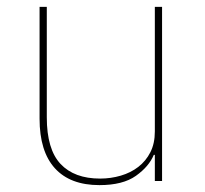

<svg xmlns="http://www.w3.org/2000/svg" viewBox="-20 -526 596 558"><path d="M430 -76H427Q413 -42 375 -15Q337 12 269 12Q184 12 139.5 -37Q95 -86 95 -181V-506H116V-185Q116 -92 156 -49.5Q196 -7 271 -7Q302 -7 331 -15.5Q360 -24 382 -41Q404 -58 417 -83.5Q430 -109 430 -144V-506H451V0H430Z"/></svg>

Font: IBM Plex Sans Hebrew Thin
Style: Regular
Weight: 100
Designer: Mike Abbink, Paul van der Laan, Pieter van Rosmalen, Yanek Iontef
Foundry: Bold Monday
Version: Version 1.2